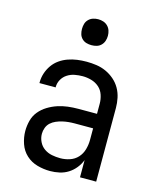

<svg xmlns="http://www.w3.org/2000/svg" viewBox="-112 -810 724 894"><g transform="rotate(15 250.0 -362.5)"><path d="M215 8Q184 8 153.5 -0.5Q123 -9 100 -30Q77 -51 66.5 -81.5Q56 -112 56 -143Q56 -168 62.5 -193Q69 -218 85 -237.5Q101 -257 123 -270.5Q145 -284 169 -292Q193 -300 218 -303Q243 -306 269 -306H358V-355Q358 -376 351 -397Q344 -418 328 -432Q312 -446 291 -452Q270 -458 249 -458Q230 -458 211 -454.5Q192 -451 175.5 -440.5Q159 -430 149.5 -413Q140 -396 140 -377V-375H62V-378Q62 -401 69 -422.5Q76 -444 89 -462.5Q102 -481 120.5 -494Q139 -507 160.5 -514.5Q182 -522 204 -525Q226 -528 249 -528Q273 -528 297 -524.5Q321 -521 343 -511Q365 -501 383.5 -485Q402 -469 414 -448Q426 -427 431 -403Q436 -379 436 -355V0H358V-83Q350 -62 335.5 -44Q321 -26 302 -14Q283 -2 260.5 3Q238 8 215 8ZM246 -62Q269 -62 291.5 -69.5Q314 -77 329.5 -94Q345 -111 351.5 -134Q358 -157 358 -180V-236H269Q254 -236 239 -234.5Q224 -233 209.5 -229.5Q195 -226 181 -220Q167 -214 156 -204Q145 -194 139.5 -179.5Q134 -165 134 -150Q134 -130 143 -111.5Q152 -93 168.5 -81.5Q185 -70 205 -66Q225 -62 246 -62ZM250 -608Q237 -608 225 -611.5Q213 -615 204 -624Q195 -633 191.5 -645Q188 -657 188 -670Q188 -683 191.5 -695Q195 -707 204 -716Q213 -725 225 -729Q237 -733 250 -733Q263 -733 275 -729Q287 -725 296 -716Q305 -707 309 -695Q313 -683 313 -670Q313 -657 309 -645Q305 -633 296 -624Q287 -615 275 -611.5Q263 -608 250 -608Z"/></g></svg>

Font: Iosevka MaddieWtf
Style: Regular
Weight: 400
Monospace: yes
Designer: Belleve Invis
Foundry: Belleve Invis
Version: Version 31.3.0; ttfautohint (v1.8.3)